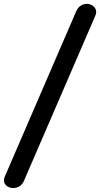

<svg xmlns="http://www.w3.org/2000/svg" viewBox="-54 -948 505 968"><path d="M14 0Q-2 0 -14.8 -7.2Q-27.5 -14.5 -32.2 -27.5Q-37 -40.5 -29.5 -58.5L329.5 -889.5Q338.5 -910.5 353.2 -919.5Q368 -928.5 383.5 -928.5Q398.5 -928.5 411.2 -920.8Q424 -913 429 -899.2Q434 -885.5 426 -867.5L66 -34.5Q57.5 -16.5 43.2 -8.2Q29 0 14 0Z"/></svg>

Font: Edu AU VIC WA NT Pre Medium
Style: Regular
Weight: 500
Designer: Tina and Corey Anderson, Eben Sorkin, Mirko Velimirovic
Foundry: Google for Education
Version: Version 1.001